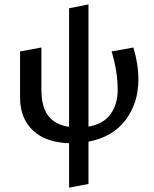

<svg xmlns="http://www.w3.org/2000/svg" viewBox="-20 -646 708 881"><path d="M386 4V198L297 215V11Q190 8 131 -47.5Q72 -103 72 -200V-410L170 -428V-234Q170 -155 202 -114Q234 -73 297 -64V-608L386 -626V-65Q455 -77 487.5 -122.5Q520 -168 520 -234Q520 -318 492 -410L592 -428Q615 -353 615 -281Q615 -173 556 -95Q497 -17 386 4Z"/></svg>

Font: Ysabeau Semibold
Style: Regular
Weight: 600
Designer: Christian Thalmann (Catharsis Fonts)
Version: Version 0.003